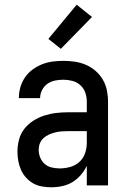

<svg xmlns="http://www.w3.org/2000/svg" viewBox="-20 -786 540 814"><path d="M197 8Q178 8 158 4.5Q138 1 121 -8.5Q104 -18 90.5 -33Q77 -48 69 -66Q61 -84 57.5 -103.5Q54 -123 54 -143Q54 -168 60.5 -193.5Q67 -219 83 -239.5Q99 -260 121 -274Q143 -288 167.5 -296Q192 -304 217.5 -307Q243 -310 269 -310H348V-355Q348 -375 341.5 -393.5Q335 -412 320.5 -425Q306 -438 287 -443Q268 -448 249 -448Q231 -448 213.5 -444.5Q196 -441 181.5 -431Q167 -421 158.5 -404.5Q150 -388 150 -370H60V-371Q60 -394 66.5 -416.5Q73 -439 86 -458Q99 -477 118 -491Q137 -505 158.5 -513.5Q180 -522 202.5 -525Q225 -528 249 -528Q273 -528 297 -524.5Q321 -521 343.5 -511.5Q366 -502 384.5 -486Q403 -470 415.5 -449Q428 -428 433 -404Q438 -380 438 -355V0H348V-83Q338 -62 322.5 -44Q307 -26 287 -14Q267 -2 244 3Q221 8 197 8ZM233 -72Q255 -72 277 -78Q299 -84 316 -99Q333 -114 340.5 -136Q348 -158 348 -180V-230H269Q255 -230 241 -229Q227 -228 213.5 -224.5Q200 -221 187.5 -215.5Q175 -210 164.5 -200.5Q154 -191 149 -178Q144 -165 144 -151Q144 -134 150.5 -118Q157 -102 169.5 -91Q182 -80 199 -76Q216 -72 233 -72ZM238 -579 185 -621 305 -766 370 -714Z"/></svg>

Font: Iosevka SS10 Medium
Style: Regular
Weight: 500
Monospace: yes
Designer: Belleve Invis
Foundry: Belleve Invis
Version: Version 28.0.6; ttfautohint (v1.8.4)